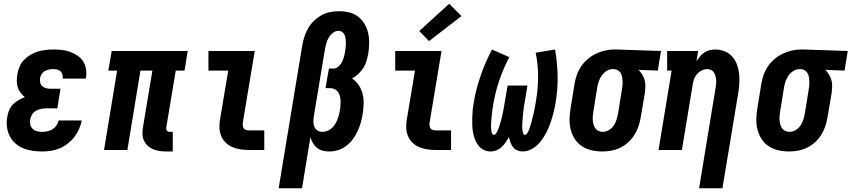

<svg xmlns="http://www.w3.org/2000/svg" viewBox="-20 -803 4559 1028"><path d="M205 8Q178 8 152 4Q126 0 102.5 -10Q79 -20 60.5 -37Q42 -54 31 -76.5Q20 -99 17 -125.5Q14 -152 19 -178Q22 -196 29 -213Q36 -230 49 -243.5Q62 -257 78.5 -266.5Q95 -276 113 -283Q100 -293 90 -306.5Q80 -320 75 -336Q70 -352 70 -370Q70 -388 73 -405Q76 -426 84.5 -446Q93 -466 108.5 -482Q124 -498 143 -509.5Q162 -521 182.5 -527Q203 -533 224 -535.5Q245 -538 265 -538Q289 -538 311.5 -535.5Q334 -533 355 -525.5Q376 -518 394 -506Q412 -494 424 -476Q436 -458 440 -435.5Q444 -413 441 -390Q440 -388 440 -386Q440 -384 439 -382H315Q315 -382 315 -383Q315 -384 316 -384Q317 -395 314 -405Q311 -415 304 -421.5Q297 -428 286.5 -430.5Q276 -433 265 -433Q254 -433 243 -431Q232 -429 221.5 -423.5Q211 -418 204 -408Q197 -398 195 -387Q193 -375 195 -363Q197 -351 205 -343Q213 -335 224.5 -331.5Q236 -328 248 -328H304L287 -223H231Q217 -223 202.5 -220.5Q188 -218 174.5 -211Q161 -204 152.5 -191Q144 -178 142 -164Q139 -150 142 -136.5Q145 -123 154.5 -113.5Q164 -104 177.5 -100.5Q191 -97 205 -97Q219 -97 233.5 -100Q248 -103 261 -111Q274 -119 282.5 -131.5Q291 -144 294 -158H418Q413 -134 403 -111.5Q393 -89 378 -69.5Q363 -50 342.5 -34Q322 -18 299 -8.5Q276 1 252.5 4.5Q229 8 205 8Z M871 8Q853 8 835 5.5Q817 3 801 -3.5Q785 -10 772 -21.5Q759 -33 751.5 -48.5Q744 -64 743 -82.5Q742 -101 745 -119L796 -425H732L662 0H537L607 -425H560L578 -530H985L968 -425H921L870 -119Q869 -114 870 -110Q871 -106 873.5 -103Q876 -100 880 -98.5Q884 -97 888 -97H905V8Z M1312 0Q1289 0 1266.5 -3.5Q1244 -7 1224 -15.5Q1204 -24 1188.5 -39Q1173 -54 1164.5 -74.5Q1156 -95 1155 -117.5Q1154 -140 1158 -163L1202 -425H1096V-530H1344L1280 -146Q1279 -138 1280 -130Q1281 -122 1285 -116Q1289 -110 1296.5 -107.5Q1304 -105 1312 -105H1395V0Z M1472 205 1598 -558Q1602 -582 1609.5 -605.5Q1617 -629 1629.5 -651Q1642 -673 1660.5 -691Q1679 -709 1701.5 -721.5Q1724 -734 1748 -738.5Q1772 -743 1796 -743Q1823 -743 1850 -736.5Q1877 -730 1897.5 -714Q1918 -698 1931.5 -675.5Q1945 -653 1951 -626.5Q1957 -600 1956.5 -572.5Q1956 -545 1952 -517Q1948 -497 1942.5 -477.5Q1937 -458 1926 -440.5Q1915 -423 1899.5 -408Q1884 -393 1865 -383Q1886 -369 1900.5 -347.5Q1915 -326 1921.5 -300.5Q1928 -275 1927 -248Q1926 -221 1922 -193Q1918 -169 1911.5 -146Q1905 -123 1894.5 -100.5Q1884 -78 1869 -57.5Q1854 -37 1833.5 -21.5Q1813 -6 1789.5 1Q1766 8 1742 8Q1724 8 1707 3.5Q1690 -1 1677 -11.5Q1664 -22 1655.5 -37Q1647 -52 1642 -68L1597 205ZM1706 -97Q1719 -97 1732 -102Q1745 -107 1755.5 -116Q1766 -125 1773.5 -137Q1781 -149 1786 -161.5Q1791 -174 1794.5 -187Q1798 -200 1800 -213Q1802 -225 1803 -238Q1804 -251 1803.5 -263.5Q1803 -276 1800 -288Q1797 -300 1790 -310Q1783 -320 1772 -325.5Q1761 -331 1748 -331H1723L1741 -436H1766Q1780 -436 1792.5 -447Q1805 -458 1811.5 -472Q1818 -486 1822 -500.5Q1826 -515 1828 -529Q1830 -540 1831 -551.5Q1832 -563 1832 -574Q1832 -585 1830.5 -595.5Q1829 -606 1825 -615.5Q1821 -625 1812.5 -631.5Q1804 -638 1793 -638Q1777 -638 1763 -627.5Q1749 -617 1740.5 -602.5Q1732 -588 1727.5 -572.5Q1723 -557 1720 -541L1660 -179Q1658 -165 1658 -150.5Q1658 -136 1663.5 -123.5Q1669 -111 1680.5 -104Q1692 -97 1706 -97Z M2312 0Q2289 0 2266.5 -3.5Q2244 -7 2224 -15.5Q2204 -24 2188.5 -39Q2173 -54 2164.5 -74.5Q2156 -95 2155 -117.5Q2154 -140 2158 -163L2202 -425H2096V-530H2344L2280 -146Q2279 -138 2280 -130Q2281 -122 2285 -116Q2289 -110 2296.5 -107.5Q2304 -105 2312 -105H2395V0ZM2277 -583 2225 -637 2385 -783 2451 -717Z M2606 8Q2586 8 2569 -1Q2552 -10 2540.5 -25Q2529 -40 2522.5 -58Q2516 -76 2512.5 -95Q2509 -114 2508.5 -134Q2508 -154 2508.5 -174Q2509 -194 2511 -214.5Q2513 -235 2517 -255Q2522 -291 2532 -327.5Q2542 -364 2554 -399.5Q2566 -435 2581.5 -470Q2597 -505 2614 -538L2707 -497Q2691 -467 2677.5 -435.5Q2664 -404 2653 -372Q2642 -340 2634 -306.5Q2626 -273 2620 -240Q2619 -233 2618 -226Q2617 -219 2616 -212Q2615 -205 2614.5 -198Q2614 -191 2613 -184Q2612 -177 2611.5 -170Q2611 -163 2610.5 -156Q2610 -149 2609.5 -142Q2609 -135 2609 -128.5Q2609 -122 2609.5 -115Q2610 -108 2611 -101.5Q2612 -95 2615 -88Q2618 -81 2625 -81Q2631 -81 2635 -87Q2639 -93 2642 -98.5Q2645 -104 2647 -110Q2649 -116 2651.5 -122Q2654 -128 2655.5 -134Q2657 -140 2659 -145.5Q2661 -151 2662.5 -157Q2664 -163 2665.5 -169Q2667 -175 2668.5 -181Q2670 -187 2671 -193Q2672 -199 2673.5 -205Q2675 -211 2676 -217Q2677 -223 2678 -229Q2679 -235 2680 -241Q2681 -247 2682 -253Q2683 -259 2684 -265L2698 -345H2804L2791 -265Q2790 -258 2788.5 -251Q2787 -244 2786 -237.5Q2785 -231 2784 -224Q2783 -217 2782.5 -210Q2782 -203 2781 -196Q2780 -189 2779.5 -182.5Q2779 -176 2778.5 -169Q2778 -162 2777.5 -155Q2777 -148 2776.5 -141.5Q2776 -135 2776 -128Q2776 -121 2776.5 -114.5Q2777 -108 2778 -101.5Q2779 -95 2781.5 -88Q2784 -81 2791 -81Q2797 -81 2801 -87Q2805 -93 2808 -98.5Q2811 -104 2813 -110Q2815 -116 2817 -122Q2819 -128 2821 -134Q2823 -140 2824.5 -145.5Q2826 -151 2827.5 -157Q2829 -163 2830.5 -169Q2832 -175 2833.5 -181Q2835 -187 2836.5 -193Q2838 -199 2839 -205Q2840 -211 2841.5 -217Q2843 -223 2844 -229Q2845 -235 2846 -241Q2847 -247 2848 -253Q2849 -259 2850 -264Q2861 -330 2861 -394Q2861 -458 2848 -521L2952 -538Q2964 -468 2965.5 -397.5Q2967 -327 2955 -255Q2951 -228 2944 -201Q2937 -174 2928 -147.5Q2919 -121 2906 -95Q2893 -69 2875 -46Q2857 -23 2831.5 -7.5Q2806 8 2778 8Q2763 8 2749 2Q2735 -4 2726.5 -15.5Q2718 -27 2713 -41Q2708 -55 2705 -69Q2697 -55 2687.5 -41Q2678 -27 2665.5 -15.5Q2653 -4 2637.5 2Q2622 8 2606 8Z M3205 8Q3175 8 3147 1.5Q3119 -5 3096 -20Q3073 -35 3058 -58Q3043 -81 3036 -108Q3029 -135 3029.5 -164.5Q3030 -194 3035 -223L3056 -353Q3060 -378 3068.5 -402Q3077 -426 3091.5 -447.5Q3106 -469 3126.5 -486.5Q3147 -504 3170 -515Q3193 -526 3218 -532Q3243 -538 3267 -538Q3271 -538 3275 -538Q3279 -538 3283 -538L3519 -530L3502 -425L3399 -429Q3410 -418 3418.5 -404Q3427 -390 3431.5 -374Q3436 -358 3435.5 -341Q3435 -324 3433 -307L3411 -177Q3407 -152 3399 -128Q3391 -104 3377.5 -82Q3364 -60 3344.5 -42Q3325 -24 3301.5 -12.5Q3278 -1 3253.5 3.5Q3229 8 3205 8ZM3207 -97Q3223 -97 3239 -106Q3255 -115 3265 -129.5Q3275 -144 3280.5 -160.5Q3286 -177 3289 -194L3310 -324Q3312 -335 3313 -346.5Q3314 -358 3313.5 -369Q3313 -380 3311 -391Q3309 -402 3304 -411Q3299 -420 3289.5 -426Q3280 -432 3269 -433H3265Q3264 -433 3263 -433Q3262 -433 3260 -433Q3244 -433 3228.5 -423.5Q3213 -414 3202.5 -399.5Q3192 -385 3186.5 -369Q3181 -353 3178 -336L3157 -206Q3155 -194 3154 -182Q3153 -170 3154 -158.5Q3155 -147 3158 -136Q3161 -125 3167.5 -116Q3174 -107 3184.5 -102Q3195 -97 3207 -97Z M3723 205 3810 -324Q3812 -335 3813.5 -347Q3815 -359 3814.5 -370.5Q3814 -382 3811.5 -393Q3809 -404 3803.5 -413.5Q3798 -423 3788 -428Q3778 -433 3767 -433Q3752 -433 3737.5 -426Q3723 -419 3712.5 -407Q3702 -395 3696.5 -380.5Q3691 -366 3689 -351L3631 0H3506L3576 -425H3552V-530H3718L3709 -475Q3717 -488 3727.5 -500.5Q3738 -513 3751.5 -522Q3765 -531 3780 -534.5Q3795 -538 3810 -538Q3836 -538 3859.5 -528.5Q3883 -519 3899.5 -501Q3916 -483 3925 -459.5Q3934 -436 3937 -411Q3940 -386 3938.5 -359.5Q3937 -333 3933 -307L3848 205Z M4205 8Q4175 8 4147 1.5Q4119 -5 4096 -20Q4073 -35 4058 -58Q4043 -81 4036 -108Q4029 -135 4029.5 -164.5Q4030 -194 4035 -223L4056 -353Q4060 -378 4068.5 -402Q4077 -426 4091.5 -447.5Q4106 -469 4126.5 -486.5Q4147 -504 4170 -515Q4193 -526 4218 -532Q4243 -538 4267 -538Q4271 -538 4275 -538Q4279 -538 4283 -538L4519 -530L4502 -425L4399 -429Q4410 -418 4418.5 -404Q4427 -390 4431.5 -374Q4436 -358 4435.5 -341Q4435 -324 4433 -307L4411 -177Q4407 -152 4399 -128Q4391 -104 4377.5 -82Q4364 -60 4344.5 -42Q4325 -24 4301.5 -12.5Q4278 -1 4253.5 3.5Q4229 8 4205 8ZM4207 -97Q4223 -97 4239 -106Q4255 -115 4265 -129.5Q4275 -144 4280.5 -160.5Q4286 -177 4289 -194L4310 -324Q4312 -335 4313 -346.5Q4314 -358 4313.5 -369Q4313 -380 4311 -391Q4309 -402 4304 -411Q4299 -420 4289.5 -426Q4280 -432 4269 -433H4265Q4264 -433 4263 -433Q4262 -433 4260 -433Q4244 -433 4228.5 -423.5Q4213 -414 4202.5 -399.5Q4192 -385 4186.5 -369Q4181 -353 4178 -336L4157 -206Q4155 -194 4154 -182Q4153 -170 4154 -158.5Q4155 -147 4158 -136Q4161 -125 4167.5 -116Q4174 -107 4184.5 -102Q4195 -97 4207 -97Z"/></svg>

Font: Iosevka Slab Extrabold Oblique
Style: Regular
Weight: 800
Italic angle: -9°
Monospace: yes
Designer: Belleve Invis
Foundry: Belleve Invis
Version: Version 11.1.1; ttfautohint (v1.8.3)